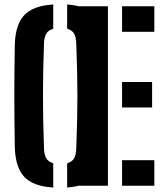

<svg xmlns="http://www.w3.org/2000/svg" viewBox="-20 -828 736 856"><path d="M217.3 8.1Q127.5 2.7 87.7 -40.1Q48 -83 45.9 -174.3Q44.9 -236.6 44.4 -292.2Q43.9 -347.7 43.9 -401Q43.9 -454.4 44.4 -509.7Q44.9 -565.1 45.9 -626.3Q48 -717.2 87.7 -760Q127.5 -802.7 217.3 -808.1V-699.5Q196.1 -694 186.4 -678.2Q176.7 -662.3 176.2 -632.7Q173.8 -571.9 172.7 -514.6Q171.6 -457.2 171.6 -401.3Q171.6 -345.3 172.7 -287.7Q173.8 -230.1 176.2 -167.9Q176.7 -138.2 186.4 -122.1Q196.1 -106 217.3 -100.5ZM279.3 8V-100.2Q300.7 -105.7 310.1 -121.8Q319.5 -138 320 -167.9Q322.4 -229.6 323.8 -287Q325.1 -344.3 325.1 -400.2Q325.1 -456.2 323.8 -513.8Q322.4 -571.4 320 -632.7Q319.5 -662.3 310.1 -678.3Q300.7 -694.3 279.3 -699.8V-808Q365.6 -801.9 404.9 -759Q444.1 -716.2 447.1 -626.3Q449.3 -564.7 450.3 -509.4Q451.2 -454 451.2 -400.5Q451.2 -346.9 450.3 -291.6Q449.3 -236.3 447.1 -174.3Q444.1 -83.9 404.9 -41.1Q365.6 1.7 279.3 8ZM332.5 0V-800H461.2V0ZM524.2 0V-113.8H668.1V0ZM524.2 -348.8V-462.5H658.1V-348.8ZM524.2 -686.2V-800H668.1V-686.2Z"/></svg>

Font: Big Shoulders Stencil Text SC Thin
Style: Regular
Weight: 100
Designer: Patric King
Foundry: XO Type Co
Version: Version 2.001